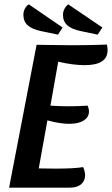

<svg xmlns="http://www.w3.org/2000/svg" viewBox="-20 -867 517 887"><path d="M477 -635Q477 -566 371 -566Q317 -566 249 -582L213 -379Q253 -376 296 -376Q338 -376 385 -379Q391 -364 391 -352Q391 -326 367 -310.5Q343 -295 300 -295Q256 -295 199 -311L159 -89Q185 -88 237 -88Q323 -88 364 -95Q373 -76 373 -57Q373 -31 354.5 -15.5Q336 0 301 0H22L149 -660Q259 -658 312 -658Q392 -658 474 -661Q477 -646 477 -635ZM248 -707 171 -723Q128 -732 108 -750Q88 -768 88 -799Q88 -813 94.5 -826Q101 -839 113 -847L269 -740ZM431 -707 355 -723Q311 -732 291 -750Q271 -768 271 -798Q271 -813 277.5 -825.5Q284 -838 295 -847L453 -740Z"/></svg>

Font: Sansita
Style: Italic
Weight: 400
Italic angle: -11°
Designer: Pablo Cosgaya
Foundry: Omnibus-Type
Version: Version 1.006